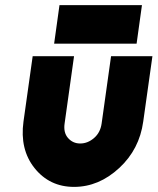

<svg xmlns="http://www.w3.org/2000/svg" viewBox="-20 -720 617 752"><path d="M192 -549H515L536 -700H213ZM108 -500 72 -244Q57 -135 115 -62Q174 12 270 12Q367 12 447 -62Q526 -135 541 -244L577 -500H415L378 -236Q373 -201 349 -180Q324 -158 294 -158Q265 -158 246 -180Q228 -201 233 -236L270 -500Z"/></svg>

Font: Unageo
Style: Black-Italic
Weight: 900
Designer: Richard Sepsi
Foundry: Richard Sepsi
Version: Version 2.000